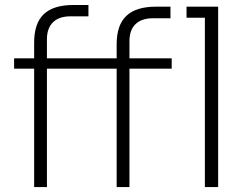

<svg xmlns="http://www.w3.org/2000/svg" viewBox="-20 -757 1005 777"><path d="M169.9 0H118.2V-479H37.1V-521H118.2V-585Q118.2 -662.6 157.2 -699.7Q196.3 -736.8 276.9 -736.8H337.9V-690.9H265.1Q218.8 -690.9 194.3 -666.7Q169.9 -642.6 169.9 -598.1V-521H452.1V-578.1Q452.1 -655.3 491.2 -692.6Q530.3 -730 610.8 -730H669.9V-683.1H599.1Q552.7 -683.1 528.3 -659.2Q503.9 -635.3 503.9 -590.8V-521H674.8V-479H503.9V0H452.1V-479H169.9ZM862.8 0H809.1V-685.1H734.9V-730H862.8Z"/></svg>

Font: Sora ExtraLight
Style: Regular
Weight: 200
Designer: Jonathan Barnbrook, Julián Moncada
Foundry: Barnbrook Fonts
Version: Version 2.000